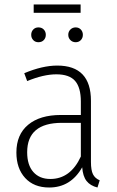

<svg xmlns="http://www.w3.org/2000/svg" viewBox="-20 -824 522 855"><path d="M424 -21 414 11Q382 3 365.5 -18Q349 -39 346 -79Q295 11 199 11Q131 11 92 -31.5Q53 -74 53 -145Q53 -225 105.5 -268.5Q158 -312 251 -312H340V-372Q340 -434 314.5 -463.5Q289 -493 231 -493Q174 -493 101 -463L88 -498Q169 -532 235 -532Q385 -532 385 -375V-103Q385 -66 394 -48Q403 -30 424 -21ZM340 -127V-277H256Q101 -277 101 -146Q101 -89 128.5 -58Q156 -27 204 -27Q294 -27 340 -127ZM184 -669Q184 -655 175 -645.5Q166 -636 151 -636Q137 -636 128 -645.5Q119 -655 119 -669Q119 -683 128 -692.5Q137 -702 151 -702Q166 -702 175 -692.5Q184 -683 184 -669ZM349 -669Q349 -655 340 -645.5Q331 -636 317 -636Q303 -636 293.5 -645.5Q284 -655 284 -669Q284 -683 293.5 -692.5Q303 -702 317 -702Q331 -702 340 -692.5Q349 -683 349 -669ZM339 -767H130V-804H339Z"/></svg>

Font: Fira Sans Condensed ExtraLight
Style: Regular
Weight: 275
Width: 3
Designer: Carrois Corporate & Edenspiekermann AG
Foundry: Carrois Corporate GbR & Edenspiekermann AG
Version: Version 4.203